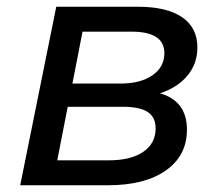

<svg xmlns="http://www.w3.org/2000/svg" viewBox="-20 -550 654 570"><path d="M40 0 147 -530H389Q475 -530 520.5 -499Q566 -468 566 -409Q566 -361 536.5 -325.5Q507 -290 455 -273Q535 -250 535 -165Q535 -88 472.5 -44Q410 0 300 0ZM150 -74H303Q368 -74 405 -99Q442 -124 442 -169Q442 -202 418.5 -217.5Q395 -233 344 -233H181ZM195 -302H339Q397 -302 432.5 -326.5Q468 -351 468 -392Q468 -456 371 -456H225Z"/></svg>

Font: Montserrat Medium
Style: Italic
Weight: 500
Italic angle: -11.3°
Designer: Julieta Ulanovsky
Foundry: Julieta Ulanovsky
Version: Version 9.000; ttfautohint (v1.8.4.7-5d5b)